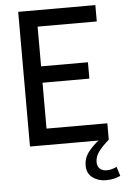

<svg xmlns="http://www.w3.org/2000/svg" viewBox="-60 -743 646 994"><g transform="rotate(-5 263.0 -246.0)"><path d="M73 0V-700H474V-615H166.5V-408.5H410V-323.5H166.5V-85H482.5V0ZM429.5 0H482.5Q450 28.5 429.8 54.5Q409.5 80.5 409.5 109.5Q409.5 133 422.8 145Q436 157 457.5 157Q472.5 157 485.2 153.5Q498 150 510.5 144L525.5 192Q513 198 494 203Q475 208 451 208Q410 208 380.8 186.2Q351.5 164.5 351.5 123.5Q351.5 84 376.2 52.5Q401 21 429.5 0Z"/></g></svg>

Font: Cabin
Style: Regular
Weight: 400
Width: 4
Designer: Pablo Impallari
Foundry: Pablo Impallari. http://www.impallari.com Igino Marini. http://www.ikern.com
Version: Version 3.001